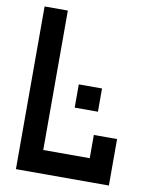

<svg xmlns="http://www.w3.org/2000/svg" viewBox="-94 -946 814 1017"><g transform="rotate(10 312.5 -437.5)"><path d="M437.5 -375H312.5V-500H437.5ZM62.5 -875H187.5V-125H437.5V-250H562.5V0H62.5Z"/></g></svg>

Font: Oldtimer
Style: Regular
Weight: 400
Designer: GGBotNet
Foundry: GGBotNet
Version: 1.00